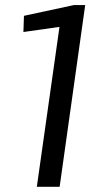

<svg xmlns="http://www.w3.org/2000/svg" viewBox="-20 -723 391 743"><path d="M210.8 0H122.5L216.6 -664.3L244.3 -623.8L70.6 -599.1L72.7 -661.8L266 -703.4H309.7Z"/></svg>

Font: Pathway Extreme 8pt Thin 12pt
Style: Italic
Weight: 100
Italic angle: -8°
Version: Version 1.001;gftools[0.9.26]